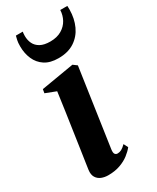

<svg xmlns="http://www.w3.org/2000/svg" viewBox="-202 -835 740 905"><g transform="rotate(-30 168.0 -382.0)"><path d="M104 11.5Q84 11.5 67.2 4.8Q50.5 -2 41.2 -17Q32 -32 35 -56.5Q36 -65.5 40.2 -92.2Q44.5 -119 50.2 -159.2Q56 -199.5 63.2 -247.8Q70.5 -296 78 -348.5Q85.5 -401 92.5 -452L35.5 -474L39 -494.5L217 -524.5L238 -509L176.5 -87.5Q174 -69 179 -62.2Q184 -55.5 193 -55.5Q204 -55.5 214.2 -60.8Q224.5 -66 238.5 -80L250.5 -56.5Q238 -40.5 217.8 -24.8Q197.5 -9 169 1.2Q140.5 11.5 104 11.5ZM177 -583.5Q131.5 -583.5 103 -602.2Q74.5 -621 60.8 -652.5Q47 -684 47 -722Q47 -743 49.8 -755.2Q52.5 -767.5 55 -776.5H92.5Q92 -773 91.2 -768Q90.5 -763 90.5 -754Q90.5 -731 99.5 -712.2Q108.5 -693.5 128.8 -682.2Q149 -671 182.5 -671Q219 -671 244.2 -686Q269.5 -701 282.5 -725Q295.5 -749 296.5 -776.5H335Q335 -772 335.2 -767.8Q335.5 -763.5 335.5 -756Q335 -707.5 317 -668.5Q299 -629.5 264 -606.5Q229 -583.5 177 -583.5Z"/></g></svg>

Font: Merriweather 120pt
Style: Bold Italic
Weight: 700
Italic angle: -7.8°
Version: Version 2.101